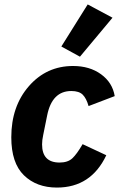

<svg xmlns="http://www.w3.org/2000/svg" viewBox="-20 -835 538 867"><path d="M488 -755 341 -579 257 -625 376 -815ZM237 12Q145 12 88 -43.5Q31 -99 31 -215Q31 -355 110.5 -446Q190 -537 310 -537Q385 -537 436.5 -499.5Q488 -462 498 -401L380 -356Q370 -391 353.5 -407.5Q337 -424 302 -424Q215 -424 193 -314L175 -225Q170 -202 170 -183Q170 -101 249 -101Q286 -101 306.5 -120Q327 -139 353 -184L460 -134Q391 12 237 12Z"/></svg>

Font: Aneliza
Style: Bold Italic
Weight: 700
Italic angle: -11.31°
Designer: Mike Abbink, Paul van der Laan, Pieter van Rosmalen
Foundry: Bold Monday
Version: Version 3.0